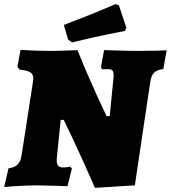

<svg xmlns="http://www.w3.org/2000/svg" viewBox="-32 -892 822 924"><path d="M569 -743 576 -759 540 -867 524 -872C524 -872 398 -818 275 -772L296 -701L315 -688C439 -719 569 -743 569 -743ZM496 -333H481C481 -333 405 -489 341 -651C341 -651 267 -647 213 -647C140 -647 67 -652 67 -652L52 -571C55 -566 59 -562 62 -557C112 -551 128 -543 128 -513C128 -508 127 -501 126 -494L72 -145C66 -105 48 -87 9 -82L-12 8C-12 8 73 0 142 0C183 0 293 4 293 4L314 -81L306 -90C306 -90 285 -86 274 -86C250 -86 241 -95 241 -120C241 -125 241 -131 242 -137L260 -315H275C275 -315 344 -174 425 12L617 0L691 -497C697 -538 712 -554 754 -560L770 -650C770 -649 688 -647 633 -647C578 -647 469 -651 469 -651L454 -570L458 -559H488C507 -559 515 -553 515 -530C515 -526 514 -521 514 -516Z"/></svg>

Font: Alegreya SC Black
Style: Italic
Weight: 900
Italic angle: -7°
Designer: Juan Pablo del Peral
Foundry: Huerta Tipografica
Version: Version 2.007;PS 002.007;hotconv 1.0.88;makeotf.lib2.5.64775